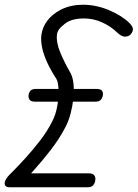

<svg xmlns="http://www.w3.org/2000/svg" viewBox="-28 -792 583 812"><path d="M93 -390Q94 -401 101 -408.5Q108 -416 126 -416H379Q397 -416 403 -408.5Q409 -401 407 -390Q406 -379 399 -370.5Q392 -362 374 -362H121Q103 -362 97 -370.5Q91 -379 93 -390ZM15 0Q0 0 -5 -6Q-10 -12 -7.5 -22.5Q-5 -33 5 -45Q7 -48 28.5 -69.5Q50 -91 80.5 -124.5Q111 -158 141.5 -197.5Q172 -237 192 -277Q208 -307 214.5 -345Q221 -383 219.5 -415Q218 -447 210 -459Q186 -496 171 -529Q156 -562 150 -591Q144 -620 147 -645Q152 -678 172.5 -705Q193 -732 229 -751Q251 -762 274.5 -767Q298 -772 322 -772Q378 -772 432 -749.5Q486 -727 519 -695Q536 -678 534 -666Q532 -654 523 -645Q514 -637 500 -637Q486 -637 467 -655Q440 -681 403.5 -697.5Q367 -714 326 -714Q308 -714 291.5 -711Q275 -708 261 -701Q246 -693 230.5 -678Q215 -663 213 -647Q209 -613 226.5 -571Q244 -529 267 -489Q279 -470 282.5 -440.5Q286 -411 282.5 -377.5Q279 -344 270.5 -311.5Q262 -279 248 -253Q223 -205 187.5 -159Q152 -113 115.5 -72.5Q79 -32 50 0ZM20 0 50 -59H347Q365 -59 371 -50Q377 -41 375 -30Q374 -19 367 -9.5Q360 0 342 0Z"/></svg>

Font: Edu TAS Beginner
Style: Regular
Weight: 400
Designer: Tina and Corey Anderson
Foundry: Google for Education
Version: Version 1.003